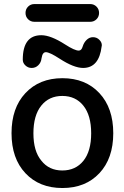

<svg xmlns="http://www.w3.org/2000/svg" viewBox="-20 -943 613 951"><path d="M184.6 -147.5Q222.7 -98.6 288.6 -98.6Q354.5 -98.6 393.1 -146.5Q431.6 -194.3 431.6 -282.7Q431.6 -371.1 393.1 -419.4Q354.5 -467.8 288.6 -467.8Q222.7 -467.8 184.1 -419.4Q145.5 -371.1 145.5 -282.7Q145.5 -194.3 184.6 -147.5ZM105.5 -481.4Q174.8 -555.7 289.1 -555.7Q403.3 -555.7 472.2 -481.9Q541 -408.2 541 -283.2Q541 -158.2 472.2 -85Q403.3 -11.7 289.1 -11.7Q174.8 -11.7 106 -85Q37.1 -158.2 37.1 -283.2Q37.1 -408.2 105.5 -481.4ZM302.7 -722.7Q349.6 -692.4 370.1 -692.4Q383.8 -692.4 389.6 -712.9Q395.5 -732.4 409.2 -745.6Q422.9 -758.8 440.4 -758.8Q460 -758.8 472.7 -745.1Q484.4 -733.4 484.4 -718.8Q484.4 -715.8 483.4 -712.9Q470.7 -607.4 392.6 -606.4Q345.7 -606.4 275.4 -652.3Q225.6 -684.6 207 -684.6Q195.3 -684.6 189.5 -669.9Q187.5 -664.1 185.5 -653.3Q183.6 -633.8 169.9 -620.1Q156.2 -606.4 136.7 -606.4Q118.2 -606.4 104.5 -620.1Q92.8 -631.8 92.8 -647.5Q92.8 -768.6 184.6 -768.6Q231.4 -768.6 302.7 -722.7ZM150.4 -835Q131.8 -835 119.1 -847.7Q106.4 -860.4 106.4 -878.9Q106.4 -897.5 119.1 -910.2Q131.8 -922.9 150.4 -922.9H426.8Q445.3 -922.9 458 -910.2Q470.7 -897.5 470.7 -878.9Q470.7 -860.4 458 -847.7Q445.3 -835 426.8 -835Z"/></svg>

Font: Gen Jyuu Gothic P Medium
Style: Regular
Weight: 500
Designer: [Source Han Sans]
Ryoko NISHIZUKA  (kana & ideographs); Paul D. Hunt (Latin, Greek & Cyrillic); Wenlong ZHANG  (bopomofo
Version: Version 1.002.20150607